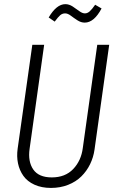

<svg xmlns="http://www.w3.org/2000/svg" viewBox="-20 -903 570 934"><path d="M392.1 -793Q374 -793 356.7 -804.2Q339.4 -815.4 324.5 -826.7Q309.6 -837.9 296.9 -837.9Q283.2 -837.9 272.7 -828.9Q262.2 -819.8 246.1 -797.9L216.8 -817.9Q254.9 -882.8 297.9 -882.8Q315.9 -882.8 333.3 -871.6Q350.6 -860.4 365.5 -849.1Q380.4 -837.9 393.1 -837.9Q405.3 -837.9 416.5 -847.9Q427.7 -857.9 442.9 -879.9L474.1 -861.8Q437.5 -793 392.1 -793ZM511.2 -685.1 439.9 -175.8Q434.6 -137.7 418.2 -104.2Q401.9 -70.8 375.7 -44.9Q349.6 -19 311.5 -3.9Q273.4 11.2 228 11.2Q182.1 11.2 147.5 -4.6Q112.8 -20.5 93.8 -47.4Q74.7 -74.2 67.6 -108.2Q60.5 -142.1 65.9 -180.2L137.2 -685.1H194.8L124 -179.2Q115.2 -117.2 141.8 -78.6Q168.5 -40 231.9 -40Q297.4 -40 336.2 -80.8Q375 -121.6 382.8 -183.1L453.1 -685.1Z"/></svg>

Font: Fira Sans Compressed Light
Style: Italic
Weight: 300
Width: 3
Italic angle: -8°
Designer: Carrois Corporate & Edenspiekermann AG
Foundry: Carrois Corporate GbR & Edenspiekermann AG
Version: Version 4.203;PS 004.203;hotconv 1.0.88;makeotf.lib2.5.64775